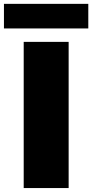

<svg xmlns="http://www.w3.org/2000/svg" viewBox="-60 -952 467 972"><path d="M60 0V-740H287.5V0ZM-40 -808V-932.5H387V-808Z"/></svg>

Font: Encode Sans SemiExpanded SemiExpanded Black
Style: Regular
Weight: 900
Width: 6
Designer: Multiple Designers
Foundry: Impallari Type
Version: Version 3.000; ttfautohint (v1.8.3) -l 8 -r 50 -G 200 -x 14 